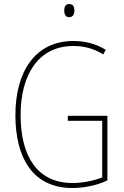

<svg xmlns="http://www.w3.org/2000/svg" viewBox="-20 -930 620 960"><path d="M326 -910C306 -910 301 -893 301 -877C301 -859 308 -844 326 -844C344 -844 352 -858 352 -877C352 -893 347 -910 326 -910ZM319 -351V-326H491V-43C450 -27 397 -15 342 -15C170 -15 83 -144 83 -355C83 -555 171 -700 347 -700C395 -700 444 -690 496 -658L509 -681C456 -713 403 -725 347 -725C156 -725 57 -572 57 -354C57 -136 148 10 341 10C397 10 463 -2 517 -28V-351Z"/></svg>

Font: Noto Sans Lao UI Cond Thin
Style: Regular
Weight: 100
Width: 3
Designer: Monotype Design Team
Foundry: Monotype Imaging Inc.
Version: Version 2.000